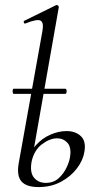

<svg xmlns="http://www.w3.org/2000/svg" viewBox="-20 -746 399 779"><path d="M136.8 13Q87 13 67.2 -9.8Q47.4 -32.6 55.6 -82L152 -619.4Q158.4 -654.6 144.5 -662.3Q130.6 -670 82.8 -650.6Q78.8 -648.8 76.8 -654.8Q74.8 -660.8 78.8 -661.8L207.4 -725Q211.6 -727 215.6 -723Q219.6 -719 218.6 -717L108.4 -91.4Q100.2 -46.6 117.9 -25.3Q135.6 -4 166 -4Q197 -4 217.6 -22.5Q238.2 -41 250.3 -66.7Q262.4 -92.4 264.6 -112.4Q269.6 -149.6 253.1 -167.2Q236.6 -184.8 211.8 -184.8Q182.2 -184.8 150.5 -160.9Q118.8 -137 108.4 -91.4L94.6 -92.4Q102.2 -130.6 126.5 -157.7Q150.8 -184.8 184.1 -199.5Q217.4 -214.2 250 -214.2Q286.2 -214.2 308.1 -193.6Q330 -173 322.4 -130Q317.2 -96 292.3 -63Q267.4 -30 227.4 -8.5Q187.4 13 136.8 13ZM35.4 -365.2Q32.8 -365.2 31.7 -370.6Q30.6 -376 31.7 -381Q32.8 -386 35.4 -386H245Q248.6 -386 249.8 -381Q251 -376 249.8 -370.6Q248.6 -365.2 245 -365.2Z"/></svg>

Font: Cormorant Garamond Light
Style: Italic
Weight: 300
Italic angle: -10°
Designer: Christian Thalmann (Catharsis Fonts)
Foundry: Catharsis Fonts
Version: Version 4.001